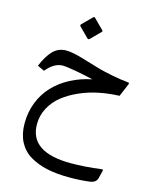

<svg xmlns="http://www.w3.org/2000/svg" viewBox="-137 -721 908 1131"><g transform="rotate(15 317.5 -156.0)"><path d="M300.3 -627.9 360.8 -567.4Q365.2 -563 359.4 -557.1L301.8 -499Q294.4 -492.7 287.6 -499.5L231 -556.2Q224.6 -562.5 231 -569.8L289.1 -627.9Q294.9 -633.3 300.3 -627.9ZM383.8 236.8Q469.2 236.8 568.8 223.6Q573.7 223.1 575.9 224.9Q578.1 226.6 577.1 230.5L564.5 280.8Q557.1 307.1 521 312.5Q464.8 319.8 394.5 319.8Q318.8 319.8 259.5 306.9Q200.2 293.9 154.5 266.4Q108.9 238.8 84.5 191.7Q60.1 144.5 60.1 80.1Q60.1 11.2 83.5 -48.6Q106.9 -108.4 149.2 -153.1Q191.4 -197.8 249.8 -228.5Q308.1 -259.3 378.4 -273.4Q331.1 -285.2 272 -295.9Q212.9 -306.6 189.9 -306.6Q138.2 -306.6 90.3 -248.5L48.3 -268.1Q74.2 -330.6 106.4 -364.3Q138.7 -397.9 188 -397.9Q206.1 -397.9 231 -393.1Q255.9 -388.2 274.4 -382.8Q293 -377.4 328.6 -366.7Q373.5 -353 404.1 -344.5Q434.6 -335.9 486.1 -325.7Q537.6 -315.4 587.4 -310.5Q595.7 -310.1 592.3 -300.8L558.6 -221.2Q496.1 -219.2 435.8 -207Q375.5 -194.8 320.3 -170.7Q265.1 -146.5 223.4 -113.5Q181.6 -80.6 156.7 -34.2Q131.8 12.2 131.8 65.4Q131.8 236.8 383.8 236.8Z"/></g></svg>

Font: Sahel FD-WOL
Style: FD-WOL
Weight: 400
Foundry: Saber Rastikerdar (saber.rastikerdar@gmail.com)
Version: Version 2.0.2